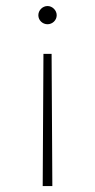

<svg xmlns="http://www.w3.org/2000/svg" viewBox="-20 -425 318 643"><path d="M139.2 -343.8C155.3 -343.8 169.9 -356.9 169.9 -374C169.9 -390.6 155.3 -404.8 139.2 -404.8C122.6 -404.8 108.4 -390.6 108.4 -374C108.4 -356.9 122.6 -343.8 139.2 -343.8ZM123 198.2H155.3L152.8 -244.6H125.5Z"/></svg>

Font: Now ExtraLight
Style: Regular
Weight: 200
Designer: Alfredo Marco Pradil
Foundry: Alfredo Marco Pradil
Version: Version 1.200;hotconv 1.0.109;makeotfexe 2.5.65596